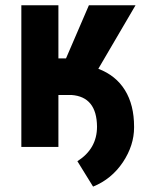

<svg xmlns="http://www.w3.org/2000/svg" viewBox="-20 -548 549 716"><path d="M346.7 -291.5Q412.1 -266.6 446 -211.7Q480 -156.7 480 -75.7Q480 -74.2 480 -72.8Q480 -5.9 438.5 56.6Q396 120.1 327.1 147.9L268.6 53.2Q341.8 6.8 341.8 -75.7Q340.8 -187 246.6 -193.8H197.8V0H59.6V-528.3H197.8V-330.1H226.1L311.5 -528.3H485.4Z"/></svg>

Font: MAUL Condensed Bold
Style: Condensed Bold
Weight: 700
Designer: MAUL
Version: Version 1.0; 2020; ttfautohint (v1.8.3)